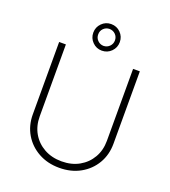

<svg xmlns="http://www.w3.org/2000/svg" viewBox="-167 -1066 1065 1201"><g transform="rotate(20 365.5 -465.5)"><path d="M589.4 -727.5H634.3V-246.1Q634.3 -171.9 599.9 -113.5Q565.4 -55.2 504.9 -21.5Q444.3 12.2 365.7 12.2Q288.1 12.2 227.3 -21.5Q166.5 -55.2 131.8 -113.5Q97.2 -171.9 97.2 -246.1V-727.5H142.1V-248.5Q142.1 -185.5 170.4 -136.5Q198.7 -87.4 249.5 -59.1Q300.3 -30.8 365.7 -30.8Q432.1 -30.8 482.4 -59.1Q532.7 -87.4 561 -136.5Q589.4 -185.5 589.4 -248.5ZM365.7 -767.6Q329.1 -767.6 303.5 -793.5Q277.8 -819.3 277.8 -856Q277.8 -892.6 303.5 -918.5Q329.1 -944.3 365.7 -944.3Q402.8 -944.3 428.5 -918.5Q454.1 -892.6 454.1 -856Q454.1 -819.3 428.5 -793.5Q402.8 -767.6 365.7 -767.6ZM365.7 -799.3Q389.6 -799.8 405.8 -816.2Q421.9 -832.5 421.9 -856Q421.9 -879.4 405.8 -895.5Q389.6 -911.6 365.7 -912.1Q342.3 -911.6 326.2 -895.5Q310.1 -879.4 310.5 -856Q310.1 -832.5 326.4 -816.2Q342.8 -799.8 365.7 -799.3Z"/></g></svg>

Font: Inter Tight ExtraLight
Style: Regular
Weight: 250
Designer: Rasmus Andersson
Foundry: rsms
Version: Version 3.004